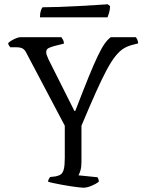

<svg xmlns="http://www.w3.org/2000/svg" viewBox="-20 -878 672 898"><path d="M370 0Q363 0 347 -2Q331 -4 310 -7Q289 -10 268.5 -14Q248 -18 231 -21.5Q214 -25 205 -28Q205 -35 208.5 -41Q212 -47 214 -50L240 -53Q255 -56 264.5 -62.5Q274 -69 278.5 -87Q283 -105 283 -140V-290L104 -629Q96 -646 85 -651.5Q74 -657 55 -657H28Q26 -660 22.5 -664.5Q19 -669 18 -676Q23 -682 34 -688.5Q45 -695 56.5 -699.5Q68 -704 74 -704H267Q271 -699 275 -691.5Q279 -684 279 -674L235 -663Q220 -659 208 -653.5Q196 -648 196 -633Q196 -628 199 -619.5Q202 -611 207 -600L328 -359H332Q369 -455 394 -516.5Q419 -578 437 -615.5Q455 -653 469 -673Q483 -693 498 -704H615Q619 -700 622.5 -692Q626 -684 626 -675L595 -667Q574 -661 556.5 -650Q539 -639 520 -615.5Q501 -592 479 -551Q457 -510 428.5 -446.5Q400 -383 361 -290V-120Q361 -96 356 -80Q351 -64 347 -58L436 -49Q438 -45 440 -41Q442 -37 442 -28Q428 -17 407 -8.5Q386 0 370 0ZM167 -797Q167 -816 171 -828Q175 -840 179 -844Q210 -844 254.5 -845.5Q299 -847 345 -849.5Q391 -852 429 -854.5Q467 -857 484 -858L495 -849Q494 -831 490 -817.5Q486 -804 483 -797Z"/></svg>

Font: Texturina Medium 12pt ExtraLight
Style: Regular
Weight: 250
Version: Version 1.002